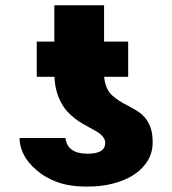

<svg xmlns="http://www.w3.org/2000/svg" viewBox="-20 -683 639 713"><path d="M301.1 9.9Q239 9.9 193.4 -6.6Q147.7 -23.1 116.8 -50.1Q82.7 -79.2 67.6 -109.9Q52.6 -140.6 52.6 -170.5H223Q230.1 -112.2 305.4 -112.2Q370.7 -112.2 370.7 -152Q370.7 -161.6 366.3 -169.2Q361.9 -176.8 354.4 -183.4Q346.9 -190 336.5 -196Q326 -202.1 313.9 -208.5Q300.4 -215.6 286 -224.1Q271.7 -232.6 257.5 -243.6Q243.3 -254.6 230.3 -268.6Q217.3 -282.7 207.2 -301.3Q197.1 -320 190.3 -343.8Q183.6 -367.5 182.2 -397.7H116.5V-528.4H181.8V-663.4H366.5V-528.4H456V-397.7H366.8Q371.4 -351.6 396 -329.2Q421.2 -306.8 452.8 -291.9Q470.2 -282.7 487.2 -272.4Q504.3 -262.1 517.6 -247Q530.9 -231.9 538.9 -209.7Q546.9 -187.5 546.9 -154.8Q547.2 -118.6 529.7 -88.2Q512.1 -57.9 479.9 -36Q447.8 -14.2 402.2 -2Q356.5 10.3 301.1 9.9Z"/></svg>

Font: Linik Sans Black
Style: Regular
Weight: 900
Designer: Fonts by Rasmus Andersson / Changes by Cristiano Sobral with parts from Marc Monis
Foundry: rsms
Version: Version 3.020; ttfautohint (v1.6)